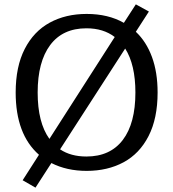

<svg xmlns="http://www.w3.org/2000/svg" viewBox="-20 -772 796 882"><path d="M143 90 84 56 159 -61Q52 -155 52 -347Q52 -466 93.5 -547Q135 -628 208.5 -668Q282 -708 378 -708Q477 -708 549 -667L604 -752L664 -719L604 -626Q652 -581 678 -510.5Q704 -440 704 -347Q704 -228 662.5 -147Q621 -66 547.5 -26.5Q474 13 378 13Q287 13 216 -23ZM507 -602Q455 -642 377 -642Q268 -642 210.5 -565Q153 -488 153 -347Q153 -209 207 -134ZM602 -347Q602 -475 555 -549L256 -86Q305 -53 377 -53Q486 -53 544 -129Q602 -205 602 -347Z"/></svg>

Font: Maitree Medium
Style: Regular
Weight: 500
Designer: CadsonDemak Team
Foundry: CadsonDemak
Version: Version 1.010